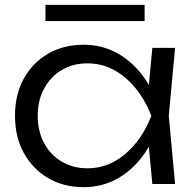

<svg xmlns="http://www.w3.org/2000/svg" viewBox="-20 -761 807 794"><path d="M610 0 590 -213 615 -282 590 -350 610 -563H704L678 -282L704 0ZM646 -282Q624 -194 578.5 -127.5Q533 -61 468.5 -24Q404 13 326 13Q243 13 179 -24.5Q115 -62 78.5 -128.5Q42 -195 42 -282Q42 -370 78.5 -436Q115 -502 179 -539Q243 -576 326 -576Q404 -576 468.5 -539Q533 -502 579 -436Q625 -370 646 -282ZM136 -282Q136 -218 162.5 -169Q189 -120 235.5 -92.5Q282 -65 341 -65Q401 -65 451.5 -92.5Q502 -120 541.5 -169Q581 -218 606 -282Q581 -346 541.5 -395Q502 -444 451.5 -471.5Q401 -499 341 -499Q282 -499 235.5 -471.5Q189 -444 162.5 -395Q136 -346 136 -282ZM168 -674V-741H578V-674Z"/></svg>

Font: Unbounded Light
Style: Regular
Weight: 300
Designer: Luke Prowse, Jean-Baptiste Morizot, Fátima Lázaro, Florian Runge
Foundry: NaN
Version: Version 1.700